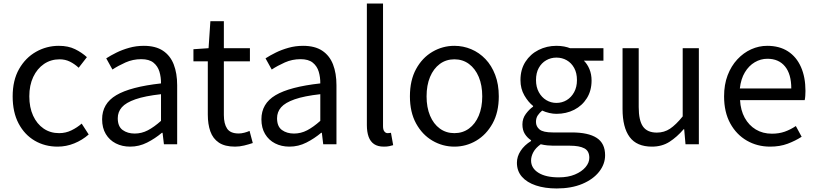

<svg xmlns="http://www.w3.org/2000/svg" viewBox="-20 -816 4618 1086"><path d="M305.9 13.4Q233.9 13.4 176.3 -20.3Q118.7 -54 85.1 -117.6Q51.6 -181.2 51.6 -271Q51.6 -361.9 87.9 -425.7Q124.2 -489.4 183.9 -523.1Q243.5 -556.8 312.8 -556.8Q366 -556.8 404.6 -537.8Q443.1 -518.9 471.5 -492.7L425 -432.8Q401.8 -454.3 375.4 -467.4Q349.1 -480.5 317.1 -480.5Q267.7 -480.5 228.9 -454.2Q190.2 -427.8 168 -380.8Q145.8 -333.8 145.8 -271Q145.8 -208.7 167.2 -161.8Q188.7 -114.9 226.6 -88.9Q264.5 -62.9 314.3 -62.9Q351.7 -62.9 384 -78.7Q416.3 -94.4 442 -116.9L481.7 -55.4Q445.2 -23.3 399.9 -5Q354.6 13.4 305.9 13.4Z M716.2 13.4Q670.9 13.4 635.1 -4.9Q599.2 -23.2 578.4 -57.9Q557.6 -92.5 557.6 -141.3Q557.6 -230.1 637.5 -277.5Q717.3 -325 890.7 -344.2Q891.1 -379.4 881.8 -410.5Q872.5 -441.7 848.2 -461.5Q823.9 -481.3 779 -481.3Q731.6 -481.3 690.1 -462.8Q648.7 -444.3 616 -422.7L580.9 -486Q606 -502.3 638.8 -518.5Q671.6 -534.7 710.9 -545.7Q750.1 -556.8 793.5 -556.8Q860.2 -556.8 901.8 -529.1Q943.3 -501.4 962.7 -451.5Q982.1 -401.6 982.1 -334V0H907.2L899.5 -64.9H895.7Q857.6 -32.7 812.3 -9.7Q766.9 13.4 716.2 13.4ZM741.8 -60.6Q781 -60.6 816.3 -79Q851.5 -97.4 890.7 -132.4V-283.2Q799.7 -273.1 745.8 -254.3Q692 -235.5 669 -209.1Q646.1 -182.6 646.1 -147.4Q646.1 -100.4 673.9 -80.5Q701.6 -60.6 741.8 -60.6Z M1309.5 13.4Q1251.9 13.4 1218 -9.3Q1184.2 -32 1169.8 -72.8Q1155.4 -113.5 1155.4 -167.7V-469H1074.1V-537.6L1159.7 -543.4L1170 -696.2H1246.2V-543.4H1393.6V-469H1246.2V-165.4Q1246.2 -116 1264.6 -88.5Q1282.9 -61 1330.4 -61Q1345 -61 1362.1 -65.4Q1379.1 -69.8 1391.5 -75.6L1409.8 -7Q1387.2 0.6 1361.2 7Q1335.2 13.4 1309.5 13.4Z M1617.2 13.4Q1571.9 13.4 1536.1 -4.9Q1500.2 -23.2 1479.4 -57.9Q1458.6 -92.5 1458.6 -141.3Q1458.6 -230.1 1538.5 -277.5Q1618.3 -325 1791.7 -344.2Q1792.1 -379.4 1782.8 -410.5Q1773.5 -441.7 1749.2 -461.5Q1724.9 -481.3 1680 -481.3Q1632.6 -481.3 1591.1 -462.8Q1549.7 -444.3 1517 -422.7L1481.9 -486Q1507 -502.3 1539.8 -518.5Q1572.6 -534.7 1611.9 -545.7Q1651.1 -556.8 1694.5 -556.8Q1761.2 -556.8 1802.8 -529.1Q1844.3 -501.4 1863.7 -451.5Q1883.1 -401.6 1883.1 -334V0H1808.2L1800.5 -64.9H1796.7Q1758.6 -32.7 1713.3 -9.7Q1667.9 13.4 1617.2 13.4ZM1642.8 -60.6Q1682 -60.6 1717.3 -79Q1752.5 -97.4 1791.7 -132.4V-283.2Q1700.7 -273.1 1646.8 -254.3Q1593 -235.5 1570 -209.1Q1547.1 -182.6 1547.1 -147.4Q1547.1 -100.4 1574.9 -80.5Q1602.6 -60.6 1642.8 -60.6Z M2151.3 13.4Q2117.1 13.4 2095.9 -0.9Q2074.8 -15.3 2064.9 -42.6Q2055.1 -69.9 2055.1 -108.1V-796H2146.5V-102.1Q2146.5 -81.5 2154.3 -72.2Q2162 -62.9 2172 -62.9Q2175.8 -62.9 2179.8 -63.4Q2183.8 -63.9 2191.4 -64.9L2203.9 5.1Q2194.1 8 2181.9 10.7Q2169.7 13.4 2151.3 13.4Z M2550.1 13.4Q2483.6 13.4 2426 -20.3Q2368.4 -54 2333.5 -117.6Q2298.6 -181.2 2298.6 -271Q2298.6 -361.9 2333.5 -425.7Q2368.4 -489.4 2426 -523.1Q2483.6 -556.8 2550.1 -556.8Q2599.9 -556.8 2645.3 -537.7Q2690.7 -518.6 2725.8 -481.9Q2760.8 -445.3 2781 -392.1Q2801.3 -338.9 2801.3 -271Q2801.3 -181.2 2766.1 -117.6Q2730.8 -54 2673.7 -20.3Q2616.7 13.4 2550.1 13.4ZM2550.1 -62.9Q2597.2 -62.9 2632.7 -88.9Q2668.2 -114.9 2688 -161.8Q2707.7 -208.7 2707.7 -271Q2707.7 -333.8 2688 -380.8Q2668.2 -427.8 2632.7 -454.2Q2597.2 -480.5 2550.1 -480.5Q2503.1 -480.5 2467.6 -454.2Q2432.1 -427.8 2412.4 -380.8Q2392.8 -333.8 2392.8 -271Q2392.8 -208.7 2412.4 -161.8Q2432.1 -114.9 2467.6 -88.9Q2503.1 -62.9 2550.1 -62.9Z M3128.4 250Q3062.2 250 3011.3 233Q2960.5 216.1 2932.1 183.7Q2903.8 151.3 2903.8 104.5Q2903.8 69.5 2924.7 37.4Q2945.6 5.2 2983.8 -18.4V-22.8Q2963 -36 2948.9 -58Q2934.9 -80 2934.9 -112.3Q2934.9 -146 2954.4 -172Q2973.9 -198.1 2995.2 -212.8V-216.8Q2967.9 -238.4 2945.9 -276.3Q2923.9 -314.2 2923.9 -363Q2923.9 -422.8 2951.8 -466.4Q2979.7 -509.9 3026.3 -533.4Q3072.9 -556.8 3127.1 -556.8Q3150.9 -556.8 3170.6 -553Q3190.2 -549.2 3204.3 -543.4H3393.2V-472.9H3282.4Q3301.8 -454.2 3314 -425.1Q3326.1 -395.9 3326.1 -360.6Q3326.1 -303.2 3299.5 -260.7Q3273 -218.2 3227.9 -195.1Q3182.8 -172.1 3127.1 -172.1Q3108.3 -172.1 3086.7 -177Q3065.1 -182 3046.7 -190.6Q3032.2 -178.6 3021.9 -163.5Q3011.6 -148.5 3011.6 -126.2Q3011.6 -100.5 3031.9 -83.7Q3052.1 -66.9 3107.2 -66.9H3213.7Q3307.7 -66.9 3355.2 -36Q3402.6 -5.2 3402.6 62.1Q3402.6 112.3 3368.9 155.2Q3335.2 198.2 3273.7 224.1Q3212.1 250 3128.4 250ZM3127.1 -233.9Q3159.1 -233.9 3185.4 -249.7Q3211.6 -265.5 3227.5 -294.7Q3243.4 -323.8 3243.4 -363Q3243.4 -403 3227.8 -431.4Q3212.2 -459.9 3186 -475Q3159.7 -490.2 3127.1 -490.2Q3095.6 -490.2 3069.3 -475Q3043 -459.9 3027.4 -431.7Q3011.8 -403.6 3011.8 -363Q3011.8 -323.8 3027.7 -294.7Q3043.6 -265.5 3069.9 -249.7Q3096.2 -233.9 3127.1 -233.9ZM3140.5 187.2Q3193.4 187.2 3231.9 171Q3270.3 154.9 3291.8 129.6Q3313.3 104.3 3313.3 76.6Q3313.3 37.8 3285.1 23Q3256.9 8.1 3203.5 8.1H3109.2Q3094.1 8.1 3075.8 6.3Q3057.5 4.5 3038.6 -0.1Q3009.7 20.5 2996.8 44.5Q2983.9 68.6 2983.9 91.8Q2983.9 135.2 3025.5 161.2Q3067 187.2 3140.5 187.2Z M3667.7 13.4Q3581.6 13.4 3541.5 -40.9Q3501.3 -95.1 3501.3 -199.3V-543.4H3592.7V-210.3Q3592.7 -134.6 3616.9 -100.3Q3641.2 -66 3695.3 -66Q3736.9 -66 3770 -88.1Q3803 -110.1 3841.5 -157.6V-543.4H3932.9V0H3857.4L3849.9 -85.3H3847.1Q3809.1 -40.9 3766.5 -13.7Q3723.9 13.4 3667.7 13.4Z M4335.7 13.4Q4263.5 13.4 4204.4 -20.6Q4145.3 -54.6 4110.4 -118.2Q4075.6 -181.9 4075.6 -271Q4075.6 -337.5 4095.6 -390.1Q4115.7 -442.7 4150.5 -480.1Q4185.4 -517.6 4229 -537.2Q4272.6 -556.8 4319.4 -556.8Q4388.6 -556.8 4436.8 -525.7Q4485 -494.5 4510.4 -437.1Q4535.9 -379.7 4535.9 -301.7Q4535.9 -287.4 4534.9 -274.1Q4534 -260.7 4531.6 -249.7H4165.9Q4169 -192.4 4192.3 -149.8Q4215.7 -107.2 4255.1 -83.5Q4294.4 -59.8 4346.3 -59.8Q4385.8 -59.8 4418.5 -71.2Q4451.1 -82.7 4481.5 -103.1L4514.3 -42.5Q4478.8 -19.4 4435 -3Q4391.2 13.4 4335.7 13.4ZM4164.7 -315.5H4455.7Q4455.7 -397.1 4420.2 -440.3Q4384.8 -483.6 4320.5 -483.6Q4282.5 -483.6 4249.1 -463.9Q4215.7 -444.3 4193.2 -406.9Q4170.7 -369.6 4164.7 -315.5Z"/></svg>

Font: Noto Sans JP
Style: Regular
Weight: 100
Designer: Ryoko NISHIZUKA 西塚涼子 (kana, bopomofo & ideographs); Paul D. Hunt (Latin, Greek & Cyrillic); Sandoll Communications 산돌커뮤니
Foundry: Adobe
Version: Version 2.004;hotconv 1.0.118;makeotfexe 2.5.65603